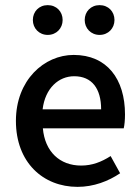

<svg xmlns="http://www.w3.org/2000/svg" viewBox="-20 -716 544 748"><path d="M108 -638C108 -606 132 -580 166 -580C200 -580 224 -606 224 -638C224 -671 200 -696 166 -696C132 -696 108 -671 108 -638ZM310 -638C310 -606 334 -580 368 -580C402 -580 426 -606 426 -638C426 -671 402 -696 368 -696C334 -696 310 -671 310 -638ZM42 -245C42 -83 148 12 282 12C345 12 402 -10 448 -41L411 -108C375 -85 339 -71 296 -71C213 -71 155 -125 147 -216H462C465 -228 467 -249 467 -270C467 -408 397 -502 267 -502C152 -502 42 -404 42 -245ZM374 -290H146C156 -373 209 -419 269 -419C338 -419 374 -371 374 -290Z"/></svg>

Font: Cambridge Sans Medium
Style: Regular
Weight: 500
Version: Version 2.020;PS 002.020;hotconv 1.0.88;makeotf.lib2.5.64775